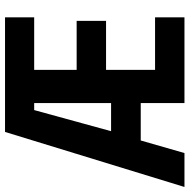

<svg xmlns="http://www.w3.org/2000/svg" viewBox="-15 -739 754 764"><g transform="rotate(-90 362.0 -357.0)"><path d="M675 0H334V-174H185L135 0H0L219 -714H675V-598H466V-429H661V-312H466V-117H675ZM222 -292H334V-598H306Z"/></g></svg>

Font: Noto Sans Sinhala UI ExtraCondensed
Style: Bold
Weight: 700
Width: 2
Designer: Jelle Bosma - Monotype Design Team
Foundry: Monotype Imaging Inc.
Version: Version 2.006; ttfautohint (v1.8.4.7-5d5b)